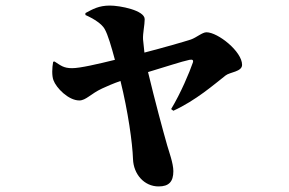

<svg xmlns="http://www.w3.org/2000/svg" viewBox="-20 -609 1040 690"><path d="M176 -388 171 -387C167 -365 166 -337 172 -321C182 -293 226 -248 265 -248C289 -248 306 -272 347 -291C362 -298 387 -309 413 -318C440 -209 456 -96 458 -37C460 17 498 61 550 61C587 61 603 44 603 6C603 -22 587 -65 581 -86C565 -142 537 -246 512 -350C576 -369 632 -388 661 -394C672 -396 676 -393 673 -384C661 -349 630 -275 595 -217L603 -211C684 -248 750 -306 791 -338C806 -350 850 -351 850 -376C850 -424 763 -493 722 -493C707 -493 686 -474 666 -467C645 -460 565 -437 499 -420L494 -468C493 -490 500 -519 500 -540C500 -572 411 -589 375 -589C335 -589 313 -576 287 -562V-555C317 -542 346 -523 356 -505C368 -484 380 -442 393 -394C332 -379 268 -364 239 -364C208 -364 198 -374 176 -388Z"/></svg>

Font: Source Han Serif KR Heavy
Style: Regular
Weight: 900
Designer: Ryoko NISHIZUKA 西塚涼子 (kana & ideographs); Frank Grießhammer (Latin, Greek & Cyrillic); Wenlong ZHANG 张文龙 (bopomofo); San
Foundry: Adobe
Version: Version 2.001;hotconv 1.1.0;makeotfexe 2.6.0